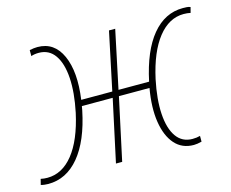

<svg xmlns="http://www.w3.org/2000/svg" viewBox="-91 -652 935 776"><g transform="rotate(-15 376.5 -264.0)"><path d="M22 9Q15 9 6.5 8Q-2 7 -9 5L-3 -19Q10 -16 25 -16Q87 -16 133 -73.5Q179 -131 203 -240Q220 -321 216 -382.5Q212 -444 188 -478.5Q164 -513 121 -513Q103 -513 89 -508V-533Q107 -537 122 -537Q192 -537 223 -468Q254 -399 238 -285H368L419 -527H445L394 -285H522Q548 -408 601.5 -472.5Q655 -537 730 -537Q738 -537 746.5 -536.5Q755 -536 762 -533L756 -510Q743 -513 727 -513Q666 -513 620 -455Q574 -397 550 -288Q533 -207 537 -145.5Q541 -84 565 -50Q589 -16 632 -16Q650 -16 664 -20V4Q645 9 631 9Q582 9 552 -25Q522 -59 512.5 -119.5Q503 -180 517 -260H389L333 0H307L363 -260H234Q233 -252 231 -243Q206 -121 152 -56Q98 9 22 9Z"/></g></svg>

Font: Noto Sans SemiCondensed Thin
Style: Italic
Weight: 100
Width: 4
Italic angle: -12°
Designer: Monotype Design Team
Foundry: Monotype Imaging Inc.
Version: Version 2.013; ttfautohint (v1.8.4.7-5d5b)